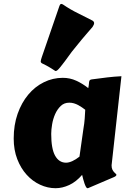

<svg xmlns="http://www.w3.org/2000/svg" viewBox="-20 -947 649 992"><path d="M557.1 -98.1Q556.6 -96.2 556.6 -94.5Q556.6 -92.8 556.6 -91.3Q556.6 -79.1 560.5 -71Q564.5 -63 569.1 -57.9Q573.7 -52.7 577.6 -49.6Q581.5 -46.4 581.5 -43.9Q581.5 -37.1 566.9 -31.2L435.5 24.9Q435.1 25.4 432.1 25.4Q428.2 25.4 424.3 18.6Q420.4 11.7 416.7 1.2Q413.1 -9.3 409.9 -21.2Q406.7 -33.2 404.3 -43.5Q373.5 -7.8 337.9 8.8Q302.2 25.4 267.1 25.4Q226.1 25.4 187 7.3Q147.9 -10.7 117.7 -44.2Q87.4 -77.6 69.1 -125Q50.8 -172.4 50.8 -231.4Q50.8 -301.3 71 -358.9Q91.3 -416.5 126 -458Q160.6 -499.5 206.8 -522.2Q252.9 -544.9 304.7 -544.9Q341.3 -544.9 374 -530Q406.7 -515.1 436 -491.7Q439 -506.3 439.5 -515.1Q439.9 -523.9 441.7 -528.8Q443.4 -533.7 448.2 -535.4Q453.1 -537.1 464.4 -538.1Q499.5 -543 534.4 -547.1Q569.3 -551.3 607.4 -553.2ZM411.1 -282.2Q416 -310.1 417.7 -334.7Q419.4 -359.4 420.4 -379.9Q412.6 -385.7 403.6 -392.1Q394.5 -398.4 384 -404.1Q373.5 -409.7 362.1 -413.1Q350.6 -416.5 337.9 -416.5Q311.5 -416.5 293.7 -399.4Q275.9 -382.3 264.9 -357.4Q253.9 -332.5 249.3 -304.7Q244.6 -276.9 244.6 -255.4Q244.6 -178.2 264.9 -142.3Q285.2 -106.4 321.3 -106.4Q335.9 -106.4 354 -114.7Q372.1 -123 390.6 -137.7ZM351.1 -679.7Q329.6 -649.9 315.2 -630.6Q300.8 -611.3 291.5 -600.1Q282.2 -588.9 276.9 -584.5Q271.5 -580.1 268.1 -580.1Q265.1 -580.1 263.2 -582Q252.9 -588.9 244.6 -594Q236.3 -599.1 229 -603.3Q221.7 -607.4 214.1 -611.3Q206.5 -615.2 197.3 -619.6Q190.4 -623.5 190.4 -629.9Q190.9 -633.8 192.1 -639.2Q193.4 -644.5 196.3 -652.8L286.6 -915Q289.1 -921.9 291.5 -924.3Q293.9 -926.8 296.9 -926.8Q299.3 -926.8 301.8 -925.5Q304.2 -924.3 306.6 -922.9Q344.7 -897 382.6 -878.7Q420.4 -860.4 457.5 -840.8Q466.3 -835.4 466.3 -827.6Q466.3 -819.8 458 -807.6Q439 -785.6 426.5 -771.2Q414.1 -756.8 403.1 -743.7Q392.1 -730.5 380.4 -715.8Q368.7 -701.2 351.1 -679.7Z"/></svg>

Font: Carter One
Style: Regular
Weight: 400
Designer: vernon adams
Foundry: vernon adams
Version: Version 1.000